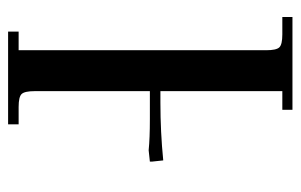

<svg xmlns="http://www.w3.org/2000/svg" viewBox="-154 -588 742 474"><g transform="rotate(90 217.0 -351.0)"><path d="M22 -677V-702H251V-677H205V-376H233Q306 -376 376 -383L379 -355V-350L351 -347Q321 -350 274 -350H205V-66Q205 -41 212 -33.5Q219 -26 244 -26H287V0H58V-26H104V-637Q104 -662 97 -669.5Q90 -677 65 -677Z"/></g></svg>

Font: Dihjauti
Style: Bold
Weight: 700
Designer: T. Christopher White
Version: Version 3.0.0